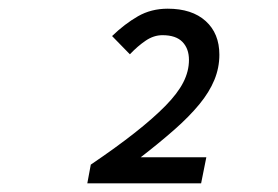

<svg xmlns="http://www.w3.org/2000/svg" viewBox="-20 -811 640 442"><path d="M181 -389 189 -432Q248 -472 290.5 -505.5Q333 -539 361 -567.5Q389 -596 402 -621.5Q415 -647 415 -673Q415 -699 400 -714.5Q385 -730 354 -730Q334 -730 315.5 -717.5Q297 -705 279 -686L238 -728Q267 -756 297.5 -773.5Q328 -791 366 -791Q422 -791 453.5 -762.5Q485 -734 485 -685Q485 -655 473.5 -627Q462 -599 439 -571Q416 -543 382 -513Q348 -483 304 -449H455L443 -389Z"/></svg>

Font: Source Code Pro Medium
Style: Italic
Weight: 500
Italic angle: -11°
Monospace: yes
Designer: Paul D. Hunt, Teo Tuominen
Foundry: Adobe Systems Incorporated
Version: Version 1.050;PS 1.000;hotconv 16.6.51;makeotf.lib2.5.65220